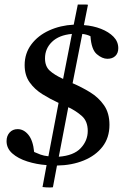

<svg xmlns="http://www.w3.org/2000/svg" viewBox="-20 -725 550 849"><path d="M239 -270Q202 -287 167.5 -308.5Q133 -330 111 -361Q89 -392 89 -437Q89 -489 118.5 -528.5Q148 -568 197.5 -590.5Q247 -613 306 -616L324 -705Q355 -705 360.5 -705Q366 -705 369 -704L351 -614Q392 -611 426.5 -597.5Q461 -584 482 -562.5Q503 -541 503 -512Q503 -490 490 -477.5Q477 -465 455 -465Q432 -465 408 -485.5Q384 -506 380 -565Q363 -573 344 -575L301 -357Q341 -340 378.5 -317Q416 -294 440 -259.5Q464 -225 464 -173Q464 -116 433.5 -76.5Q403 -37 350.5 -15.5Q298 6 232 7L214 103Q212 103 209.5 103.5Q207 104 201 104Q194 104 183.5 103.5Q173 103 168 102L186 5Q142 2 101 -11Q60 -24 34.5 -46.5Q9 -69 9 -101Q9 -124 22.5 -139Q36 -154 58 -154Q85 -154 105.5 -129Q126 -104 131 -53Q144 -47 159 -41.5Q174 -36 194 -34ZM282 -251 240 -32Q306 -37 337 -70Q368 -103 368 -146Q368 -189 342 -212Q316 -235 282 -251ZM259 -376 298 -575Q241 -570 210 -540Q179 -510 179 -467Q179 -432 199.5 -413Q220 -394 259 -376Z"/></svg>

Font: Tiro Gurmukhi
Style: Italic
Weight: 400
Italic angle: -11°
Designer: Gurmukhi: John Hudson & Fiona Ross, assisted by Paul Hanslow. Latin: John Hudson with Paul Hanslow, assisted by Kaja Soj
Foundry: Tiro Typeworks Ltd.
Version: Version 1.52